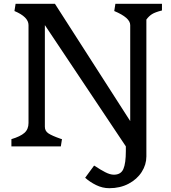

<svg xmlns="http://www.w3.org/2000/svg" viewBox="-20 -770 902 1010"><path d="M130 -123V-638Q130 -681 56 -712L62 -750H269L665 -133V-638Q665 -677 581 -712L587 -750H832V-715Q796 -706 779.5 -695.5Q763 -685 750 -667V53Q750 96 725.5 134.5Q701 173 656.5 196.5Q612 220 555 220Q519 220 485.5 203.5Q452 187 428 165L475 101L482 105Q507 122 533 135.5Q559 149 579 149Q616 149 629 119Q642 89 642 25V0L216 -638V-103Q216 -81 234.5 -68.5Q253 -56 299 -40Q303 -39 306 -38L300 0H40V-38Q87 -52 108.5 -71Q130 -90 130 -123Z"/></svg>

Font: TMT Limkin
Style: Regular
Weight: 400
Designer: Gabriel Drozdov
Version: Version 1.000;Glyphs 3.1.2 (3151)